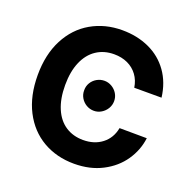

<svg xmlns="http://www.w3.org/2000/svg" viewBox="-128 -845 980 982"><g transform="rotate(20 362.0 -353.5)"><path d="M377.9 -586.9Q322.8 -586.9 281.5 -559.3Q240.2 -531.7 217.8 -479.2Q195.3 -426.8 195.3 -353.5Q195.3 -278.8 217.8 -226.3Q240.2 -173.8 281.2 -147Q322.3 -120.1 377 -120.1Q438 -120.1 479.7 -152.3Q521.5 -184.6 532.2 -241.2L680.7 -240.2Q672.4 -173.3 633.3 -116.2Q594.2 -59.1 527.8 -24.7Q461.4 9.8 375 9.8Q279.8 9.8 205.1 -33.4Q130.4 -76.7 88.1 -158.7Q45.9 -240.7 45.9 -353.5Q45.9 -465.8 88.6 -548.1Q131.3 -630.4 206.3 -673.6Q281.2 -716.8 375 -716.8Q456.5 -716.8 522.5 -686.5Q588.4 -656.2 629.6 -598.4Q670.9 -540.5 680.7 -460.9H532.2Q526.4 -499.5 505.4 -528.1Q484.4 -556.6 451.7 -571.8Q418.9 -586.9 377.9 -586.9ZM295.9 -361.3Q295.4 -383.3 306.4 -401.9Q317.4 -420.4 336.4 -431.4Q355.5 -442.4 377.9 -442.4Q398.9 -442.4 417.7 -431.4Q436.5 -420.4 447.8 -401.9Q459 -383.3 459 -361.3Q459 -339.4 447.8 -320.6Q436.5 -301.8 417.7 -290.5Q398.9 -279.3 377.9 -279.3Q355.5 -279.3 336.4 -290.5Q317.4 -301.8 306.4 -320.6Q295.4 -339.4 295.9 -361.3Z"/></g></svg>

Font: Pretendard
Style: Bold
Weight: 700
Designer: Base glyphs from Inter by Rasmus Andersson; Hangeul glyphs from Noto Sans CJK(Source Han Sans) by Jang Soo-young and Kan
Foundry: Kil Hyung-jin
Version: Version 1.309